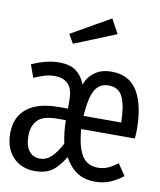

<svg xmlns="http://www.w3.org/2000/svg" viewBox="-96 -888 809 972"><g transform="rotate(10 308.0 -402.5)"><path d="M445.6 -551.3Q537.9 -551.3 580 -480.5Q622.1 -409.7 622.1 -286.7Q622.1 -258.5 620 -238.5H344.1Q351.3 -146.7 378.5 -103.6Q405.6 -60.5 460 -60.5Q489.7 -60.5 513.1 -71.3Q536.4 -82.1 561.5 -101L601.5 -42.1Q570.8 -17.9 536.7 -3.1Q502.6 11.8 459 11.8Q404.6 11.8 366.9 -12.3Q329.2 -36.4 301 -86.7Q268.7 -32.8 235.1 -10.5Q201.5 11.8 150.3 11.8Q78.5 11.8 36.2 -33.8Q-6.2 -79.5 -6.2 -154.9Q-6.2 -239 49.7 -283.8Q105.6 -328.7 213.8 -328.7H260V-372.8Q260 -429.2 235.6 -454.4Q211.3 -479.5 166.7 -479.5Q139.5 -479.5 116.4 -472.8Q93.3 -466.2 60 -451.8L36.4 -516.9Q70.8 -532.8 106.4 -542.1Q142.1 -551.3 174.9 -551.3Q234.4 -551.3 265.4 -526.9Q296.4 -502.6 311.3 -461.5Q327.2 -503.1 361 -527.2Q394.9 -551.3 445.6 -551.3ZM443.1 -480Q396.9 -480 373.8 -441.3Q350.8 -402.6 344.1 -306.2H537.9Q536.4 -391.3 516.2 -435.6Q495.9 -480 443.1 -480ZM260 -269.2H216.9Q143.1 -269.2 114.9 -239.2Q86.7 -209.2 86.7 -159.5Q86.7 -107.7 107.4 -81.3Q128.2 -54.9 162.6 -54.9Q196.9 -54.9 222.3 -79.2Q247.7 -103.6 272.8 -150.8Q266.7 -177.9 263.3 -207.7Q260 -237.4 260 -269.2ZM402.1 -817.4 442.1 -743.6 227.7 -656.4 201 -702.6Z"/></g></svg>

Font: FiraCode Nerd Font
Style: Regular
Weight: 400
Designer: Carrois Corporate, Edenspiekermann AG, Nikita Prokopov
Foundry: Carrois Corporate, Edenspiekermann AG, Nikita Prokopov
Version: Version 6.002;Nerd Fonts 2.2.2